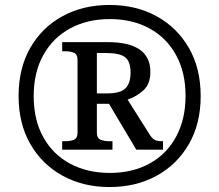

<svg xmlns="http://www.w3.org/2000/svg" viewBox="-20 -745 885 775"><path d="M422 10Q316 10 233 -35.5Q150 -81 102.5 -163.5Q55 -246 55 -358Q55 -469 102 -551.5Q149 -634 232 -679.5Q315 -725 422 -725Q529 -725 612 -679.5Q695 -634 742.5 -551.5Q790 -469 790 -357Q790 -246 742.5 -163.5Q695 -81 612 -35.5Q529 10 422 10ZM423 -47Q515 -47 584 -85Q653 -123 691 -193.5Q729 -264 729 -358Q729 -453 690.5 -523Q652 -593 583 -630.5Q514 -668 423 -668Q333 -668 263.5 -630.5Q194 -593 155 -523Q116 -453 116 -357Q116 -260 155.5 -190Q195 -120 264.5 -83.5Q334 -47 423 -47ZM231 -141V-175H244Q264 -175 278.5 -181Q293 -187 293 -210V-503Q293 -526 278.5 -532Q264 -538 244 -538H231V-575H414Q587 -575 587 -455Q587 -406 559 -380.5Q531 -355 495 -343L584 -202Q594 -186 604 -180.5Q614 -175 638 -175V-141H530L420 -326H371V-210Q371 -187 386 -181Q401 -175 420 -175H434V-141ZM413 -368Q466 -368 486.5 -388.5Q507 -409 507 -452Q507 -497 485 -514Q463 -531 410 -531H371V-368Z"/></svg>

Font: Noto Nastaliq Urdu Medium
Style: Regular
Weight: 500
Designer: Monotype Design Team (Patrick Giasson: type design, Kamal Mansour: OpenType code, Glenda Bellarosa). Updated by Simon Co
Foundry: Monotype Imaging Inc., Simon Cozens
Version: Version 3.007